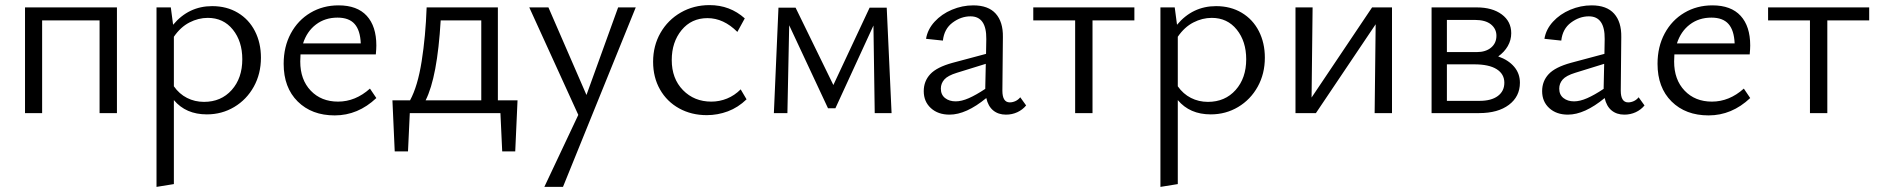

<svg xmlns="http://www.w3.org/2000/svg" viewBox="-20 -443 7365 752"><path d="M370 -363H145V0H78V-414H438V0H370Z M661 -51V278L593 289V-414H649L658 -346Q719 -419 811 -419Q868 -419 911.5 -393Q955 -367 978.5 -321Q1002 -275 1002 -217Q1002 -154 974 -103.5Q946 -53 897.5 -24Q849 5 790 5Q708 5 661 -51ZM779 -44Q846 -44 887.5 -90.5Q929 -137 929 -211Q929 -281 892 -327Q855 -373 794 -373Q757 -373 722 -355Q687 -337 661 -299V-105Q682 -75 712.5 -59.5Q743 -44 779 -44Z M1091 -193Q1091 -260 1119 -312Q1147 -364 1196 -393Q1245 -422 1306 -422Q1379 -422 1416.5 -381Q1454 -340 1454 -265Q1454 -252 1452 -230H1157L1156 -202Q1156 -131 1197 -88Q1238 -45 1304 -45Q1372 -45 1429 -96L1454 -59Q1382 9 1291 9Q1201 9 1146 -45.5Q1091 -100 1091 -193ZM1393 -273Q1391 -324 1369 -349Q1347 -374 1302 -374Q1253 -374 1217.5 -347Q1182 -320 1167 -273Z M1517 -50H1586Q1616 -105 1631.5 -203Q1647 -301 1651 -414H1930V-50H2007L1998 150H1947L1940 0H1585L1578 150H1526ZM1865 -50V-363H1706Q1693 -141 1647 -50Z M2470 -414 2185 289H2112L2245 7L2053 -414H2128L2277 -71L2401 -414Z M2538 -201Q2538 -264 2567 -314.5Q2596 -365 2646.5 -394Q2697 -423 2759 -423Q2839 -423 2897 -371L2868 -318Q2814 -372 2751 -372Q2688 -372 2649.5 -325Q2611 -278 2611 -208Q2611 -135 2655 -90Q2699 -45 2766 -45Q2798 -45 2827.5 -57Q2857 -69 2881 -93L2904 -54Q2871 -22 2831 -7Q2791 8 2748 8Q2688 8 2640 -18.5Q2592 -45 2565 -92.5Q2538 -140 2538 -201Z M3029 -413H3096L3244 -110L3386 -413H3453L3472 0H3406L3401 -343L3252 -19H3223L3071 -344L3064 0H3011Z M3843 -59Q3764 6 3699 6Q3654 6 3626 -19.5Q3598 -45 3598 -86Q3598 -125 3623.5 -152.5Q3649 -180 3711 -197L3842 -232L3843 -290Q3844 -379 3781 -379Q3744 -379 3711 -354.5Q3678 -330 3673 -284L3607 -291Q3613 -328 3640.5 -358Q3668 -388 3708.5 -405Q3749 -422 3792 -422Q3851 -422 3880 -389.5Q3909 -357 3908 -298L3906 -88Q3906 -42 3935 -42Q3946 -42 3957 -47Q3968 -52 3976 -62L3999 -30Q3985 -13 3964.5 -3.5Q3944 6 3920 6Q3890 6 3870 -10.5Q3850 -27 3843 -59ZM3723 -46Q3746 -46 3774.5 -58.5Q3803 -71 3839 -95V-101L3841 -193L3728 -158Q3692 -147 3678.5 -131.5Q3665 -116 3665 -96Q3665 -72 3681.5 -59Q3698 -46 3723 -46Z M4191 -363H4027V-414H4423V-363H4259V0H4191Z M4593 -51V278L4525 289V-414H4581L4590 -346Q4651 -419 4743 -419Q4800 -419 4843.5 -393Q4887 -367 4910.5 -321Q4934 -275 4934 -217Q4934 -154 4906 -103.5Q4878 -53 4829.5 -24Q4781 5 4722 5Q4640 5 4593 -51ZM4711 -44Q4778 -44 4819.5 -90.5Q4861 -137 4861 -211Q4861 -281 4824 -327Q4787 -373 4726 -373Q4689 -373 4654 -355Q4619 -337 4593 -299V-105Q4614 -75 4644.5 -59.5Q4675 -44 4711 -44Z M5368 -348 5134 0H5054V-414H5121L5117 -61L5354 -414H5432V0H5364Z M5587 -414H5764Q5825 -414 5862 -386.5Q5899 -359 5899 -313Q5899 -286 5885.5 -262.5Q5872 -239 5848 -222Q5888 -208 5910.5 -181.5Q5933 -155 5933 -119Q5933 -65 5890 -32.5Q5847 0 5773 0H5587ZM5872 -119Q5872 -153 5842 -172Q5812 -191 5754 -191H5647V-48H5775Q5821 -48 5846.5 -67Q5872 -86 5872 -119ZM5764 -239Q5799 -239 5820 -256.5Q5841 -274 5841 -303Q5841 -330 5819.5 -347.5Q5798 -365 5756 -365H5647V-239Z M6265 -59Q6186 6 6121 6Q6076 6 6048 -19.5Q6020 -45 6020 -86Q6020 -125 6045.5 -152.5Q6071 -180 6133 -197L6264 -232L6265 -290Q6266 -379 6203 -379Q6166 -379 6133 -354.5Q6100 -330 6095 -284L6029 -291Q6035 -328 6062.5 -358Q6090 -388 6130.5 -405Q6171 -422 6214 -422Q6273 -422 6302 -389.5Q6331 -357 6330 -298L6328 -88Q6328 -42 6357 -42Q6368 -42 6379 -47Q6390 -52 6398 -62L6421 -30Q6407 -13 6386.5 -3.5Q6366 6 6342 6Q6312 6 6292 -10.5Q6272 -27 6265 -59ZM6145 -46Q6168 -46 6196.5 -58.5Q6225 -71 6261 -95V-101L6263 -193L6150 -158Q6114 -147 6100.5 -131.5Q6087 -116 6087 -96Q6087 -72 6103.5 -59Q6120 -46 6145 -46Z M6472 -193Q6472 -260 6500 -312Q6528 -364 6577 -393Q6626 -422 6687 -422Q6760 -422 6797.5 -381Q6835 -340 6835 -265Q6835 -252 6833 -230H6538L6537 -202Q6537 -131 6578 -88Q6619 -45 6685 -45Q6753 -45 6810 -96L6835 -59Q6763 9 6672 9Q6582 9 6527 -45.5Q6472 -100 6472 -193ZM6774 -273Q6772 -324 6750 -349Q6728 -374 6683 -374Q6634 -374 6598.5 -347Q6563 -320 6548 -273Z M7069 -363H6905V-414H7301V-363H7137V0H7069Z"/></svg>

Font: LXGW Bright GB
Style: Regular
Weight: 400
Designer: Christian Thalmann (Catharsis Fonts)
Foundry: LXGW / Christian Thalmann (Catharsis Fonts) / Fontworks Inc.
Version: Version 5.510